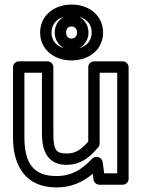

<svg xmlns="http://www.w3.org/2000/svg" viewBox="-20 -785 632 842"><path d="M87 -183V-466H164V-198C164 -111 198 -62 272 -62C328 -62 369 -89 411 -139C415 -144 417 -149 417 -155V-466H494V-25H437L430 -75C428 -87 417 -97 405 -97H402C395 -97 388 -93 384 -89C339 -41 293 -13 228 -13C128 -13 87 -67 87 -183ZM37 -183C37 -51 97 37 228 37C292 37 343 14 387 -23L390 3C392 15 403 25 415 25H519C530 25 544 15 544 0V-491C544 -502 534 -516 519 -516H392C381 -516 367 -506 367 -491V-164C332 -125 309 -112 272 -112C229 -112 214 -123 214 -198V-491C214 -502 204 -516 189 -516H62C51 -516 37 -506 37 -491ZM294 -570C237 -570 206 -600 206 -642C206 -685 237 -715 294 -715C351 -715 382 -685 382 -642C382 -600 351 -570 294 -570ZM294 -520C371 -520 432 -568 432 -642C432 -717 371 -765 294 -765C217 -765 156 -717 156 -642C156 -568 217 -520 294 -520ZM294 -566C334 -566 368 -599 368 -642C368 -686 335 -719 294 -719C253 -719 220 -686 220 -642C220 -599 253 -566 294 -566ZM294 -616C280 -616 270 -625 270 -642C270 -660 280 -669 294 -669C306 -669 318 -660 318 -642C318 -625 306 -616 294 -616Z"/></svg>

Font: Falling Sky
Style: ExtOu
Weight: 400
Designer: Paul D. Hunt
Foundry: Adobe Systems Incorporated
Version: Version 1.02